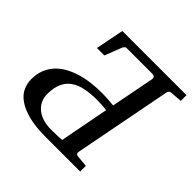

<svg xmlns="http://www.w3.org/2000/svg" viewBox="-169 -834 997 997"><g transform="rotate(45 329.5 -335.5)"><path d="M473.6 -603Q475.1 -609.9 471.4 -616.9Q467.8 -624 456.5 -624H264.6Q259.3 -624 254.4 -618.7Q249.5 -613.3 246.6 -606L211.4 -515.1H156.7L187.5 -670.9H658.7V-628.9L594.7 -624Q585 -623 580.8 -618.4Q576.7 -613.8 574.7 -604L470.7 -65.9Q469.2 -58.6 473.1 -53.2Q477.1 -47.9 490.7 -46.9L548.8 -42V0H297.4Q220.2 0 168.9 -13.4Q117.7 -26.9 86.7 -49.1Q55.7 -71.3 42.7 -99.9Q29.8 -128.4 29.8 -159.2Q29.8 -198.7 42.2 -229.7Q54.7 -260.7 76.4 -283.9Q98.1 -307.1 127.7 -323.2Q157.2 -339.4 191.7 -349.6Q226.1 -359.9 263.9 -364.3Q301.8 -368.7 339.8 -368.7Q355 -368.7 366 -368.2Q377 -367.7 386.7 -366.9Q396.5 -366.2 406 -365.5Q415.5 -364.7 427.2 -363.8ZM346.7 -325.2Q300.3 -325.2 262.7 -317.6Q225.1 -310.1 198.5 -291.7Q171.9 -273.4 157.5 -242.2Q143.1 -210.9 143.1 -164.1Q143.1 -137.2 153.3 -115.7Q163.6 -94.2 182.4 -78.9Q201.2 -63.5 227.8 -55.2Q254.4 -46.9 287.6 -46.9Q313.5 -46.9 335.2 -47.9Q356.9 -48.8 366.7 -49.8L418.5 -320.3Q405.3 -322.8 386.7 -324Q368.2 -325.2 346.7 -325.2Z"/></g></svg>

Font: Charis SIL
Style: Italic
Weight: 400
Italic angle: -11°
Foundry: SIL International
Version: Version 4.112